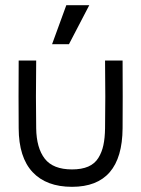

<svg xmlns="http://www.w3.org/2000/svg" viewBox="-20 -703 543 738"><path d="M119.1 -470.2Q117.2 -323.7 119.1 -210Q120.1 -134.3 152.1 -93Q184.1 -51.8 256.8 -51.8Q293.9 -51.8 319.1 -62.7Q344.2 -73.7 357.9 -95.7Q371.6 -117.7 377.4 -145Q383.3 -172.4 383.8 -210Q385.7 -323.7 383.8 -470.2H451.2Q452.1 -323.7 451.2 -210Q449.7 15.1 256.8 15.1Q158.2 15.1 105.2 -41.5Q52.2 -98.1 51.8 -210Q50.8 -323.7 51.8 -470.2ZM180.2 -533.2 234.9 -683.1H323.2L245.1 -533.2Z"/></svg>

Font: Kreadon
Style: Regular
Weight: 400
Designer: kohakuno
Foundry: StudioGnu
Version: Version 1.000;Glyphs 3.1.2 (3151)